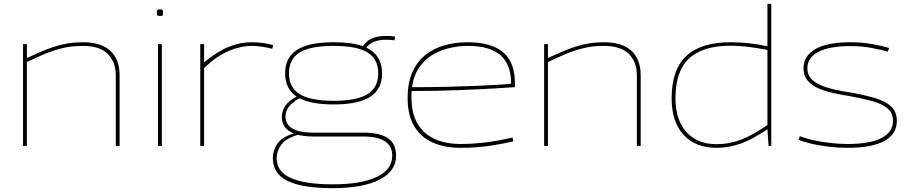

<svg xmlns="http://www.w3.org/2000/svg" viewBox="-20 -760 4736 1000"><path d="M100 0V-530H120V-458Q170 -481 215 -499.5Q260 -518 308 -529Q356 -540 412 -540Q506 -540 554.5 -495.5Q603 -451 603 -367V0H583V-367Q583 -437 541.5 -479Q500 -521 410 -521Q355 -521 308.5 -510Q262 -499 217 -480.5Q172 -462 120 -437V0Z M813 -677Q802 -677 799.5 -679.5Q797 -682 797 -694Q797 -706 799 -708.5Q801 -711 813 -711Q825 -711 827 -708.5Q829 -706 829 -694Q829 -682 827 -679.5Q825 -677 813 -677ZM803 0V-530H823V0Z M1043 -530V-435Q1110 -491 1170 -515.5Q1230 -540 1290 -540Q1323 -540 1353 -535.5Q1383 -531 1403 -525L1398 -506Q1375 -512 1346.5 -516.5Q1318 -521 1293 -521Q1234 -521 1172 -495Q1110 -469 1043 -406V0H1023V-530Z M1711 220Q1557 220 1479 183Q1401 146 1401 63Q1401 24 1424.5 -11Q1448 -46 1510 -65Q1448 -90 1448 -150Q1448 -184 1466.5 -210Q1485 -236 1525 -257Q1465 -297 1465 -378Q1465 -460 1526.5 -500Q1588 -540 1718 -540Q1813 -540 1871 -519Q1902 -573 1992 -573Q2010 -573 2037 -570L2035 -550Q2015 -553 1992 -553Q1918 -553 1888 -512Q1970 -473 1970 -378Q1970 -296 1908.5 -256Q1847 -216 1718 -216Q1602 -216 1540 -248Q1506 -230 1486.5 -206.5Q1467 -183 1467 -154Q1467 -69 1614 -69H1873Q1959 -69 2001 -40Q2043 -11 2043 52Q2043 131 1957 175.5Q1871 220 1711 220ZM1718 -235Q1838 -235 1894 -269.5Q1950 -304 1950 -378Q1950 -453 1894 -487Q1838 -521 1718 -521Q1597 -521 1541 -487Q1485 -453 1485 -378Q1485 -304 1541 -269.5Q1597 -235 1718 -235ZM1421 63Q1421 135 1495.5 167.5Q1570 200 1711 200Q1864 200 1943.5 161Q2023 122 2023 51Q2023 1 1985 -24Q1947 -49 1874 -49H1612Q1566 -49 1532 -58Q1469 -39 1445 -6.5Q1421 26 1421 63Z M2378 10Q2296 10 2234 -17.5Q2172 -45 2137.5 -102.5Q2103 -160 2103 -249Q2103 -329 2128 -384.5Q2153 -440 2196.5 -474.5Q2240 -509 2296.5 -524.5Q2353 -540 2415 -540Q2537 -540 2599.5 -488.5Q2662 -437 2662 -325Q2662 -321 2662 -315.5Q2662 -310 2661 -306Q2634 -304 2557.5 -299.5Q2481 -295 2369 -290.5Q2257 -286 2124 -286Q2123 -278 2123 -270Q2123 -262 2123 -254Q2123 -168 2155.5 -114.5Q2188 -61 2245.5 -35.5Q2303 -10 2379 -10Q2432 -10 2484 -15.5Q2536 -21 2579 -29Q2622 -37 2649 -44L2654 -24Q2611 -13 2537 -1.5Q2463 10 2378 10ZM2126 -306Q2223 -306 2310 -308Q2397 -310 2466 -313Q2535 -316 2581 -319Q2627 -322 2642 -324Q2642 -424 2587 -472.5Q2532 -521 2415 -521Q2371 -521 2324 -510.5Q2277 -500 2235.5 -476Q2194 -452 2164.5 -410.5Q2135 -369 2126 -306Z M2814 0V-530H2834V-458Q2884 -481 2929 -499.5Q2974 -518 3022 -529Q3070 -540 3126 -540Q3220 -540 3268.5 -495.5Q3317 -451 3317 -367V0H3297V-367Q3297 -437 3255.5 -479Q3214 -521 3124 -521Q3069 -521 3022.5 -510Q2976 -499 2931 -480.5Q2886 -462 2834 -437V0Z M3983 0 3977 -87Q3901 -35 3839 -12.5Q3777 10 3712 10Q3602 10 3540 -58Q3478 -126 3478 -248Q3478 -397 3554.5 -468.5Q3631 -540 3786 -540Q3830 -540 3879 -535Q3928 -530 3977 -519V-740H3997V0ZM3977 -109V-500Q3920 -511 3873 -516.5Q3826 -522 3787 -522Q3641 -522 3569.5 -456Q3498 -390 3498 -248Q3498 -135 3555.5 -72Q3613 -9 3712 -9Q3778 -9 3838.5 -32Q3899 -55 3977 -109Z M4139 -32 4146 -51Q4174 -39 4215.5 -30Q4257 -21 4303.5 -15.5Q4350 -10 4395 -10Q4509 -10 4570 -40.5Q4631 -71 4631 -131Q4631 -172 4602 -196Q4573 -220 4522.5 -233.5Q4472 -247 4408 -259Q4361 -266 4317 -276Q4273 -286 4239 -301.5Q4205 -317 4185 -342Q4165 -367 4165 -405Q4165 -468 4226 -504Q4287 -540 4413 -540Q4469 -540 4522.5 -530.5Q4576 -521 4611 -510L4604 -491Q4570 -501 4518 -510.5Q4466 -520 4413 -520Q4298 -520 4241.5 -489.5Q4185 -459 4185 -405Q4185 -372 4204.5 -350.5Q4224 -329 4256.5 -315.5Q4289 -302 4329.5 -293Q4370 -284 4413 -278Q4478 -266 4532 -251Q4586 -236 4618.5 -208Q4651 -180 4651 -131Q4651 -61 4585.5 -25.5Q4520 10 4395 10Q4349 10 4300.5 4.5Q4252 -1 4210 -10.5Q4168 -20 4139 -32Z"/></svg>

Font: Georama Extended Thin
Style: Regular
Weight: 100
Width: 7
Designer: Jean-Baptiste Levee
Foundry: Production Type
Version: Version 1.000